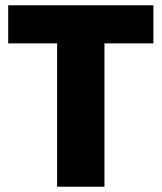

<svg xmlns="http://www.w3.org/2000/svg" viewBox="-20 -706 611 726"><path d="M560 -686V-542H375V0H196V-542H11V-686Z"/></svg>

Font: Chivo ExtraBold
Style: Regular
Weight: 800
Designer: Hector Gatti
Foundry: Omnibus-Type
Version: Version 1.007